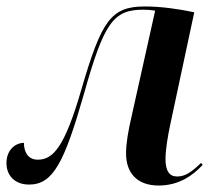

<svg xmlns="http://www.w3.org/2000/svg" viewBox="-24 -564 663 594"><path d="M467 10C529 10 573 -21 603 -54L598 -60C567 -30 548 -18 524 -18C500 -18 488 -35 488 -72C488 -101 495 -142 503 -180L577 -526C530 -536 475 -544 424 -544C319 -544 290 -500 228 -288C176 -108 140 -70 93 -70C61 -70 50 -96 50 -122C25 -122 -4 -102 -4 -59C-4 -23 20 7 66 7C140 7 175 -60 237 -278C298 -494 327 -534 419 -534C433 -534 444 -533 456 -531L384 -208C372 -157 366 -120 366 -89C366 -30 399 10 467 10Z"/></svg>

Font: Noto Serif Display SemiCondensed SemiBold
Style: Italic
Weight: 600
Width: 4
Italic angle: -12°
Designer: Monotype Design Team
Foundry: Monotype Imaging Inc.
Version: Version 2.009